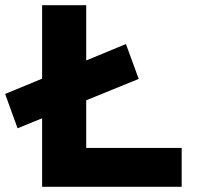

<svg xmlns="http://www.w3.org/2000/svg" viewBox="-28 -720 790 740"><path d="M39.7 -225.6 -8.2 -357.9 457.4 -550.3 506.6 -415.9ZM134.3 0V-700H304.3V-149.9H672.2V0Z"/></svg>

Font: Lexend Exa
Style: Regular
Weight: 400
Designer: Bonnie Shaver-Troup, Thomas Jockin
Foundry: Lexend
Version: Version 1.007